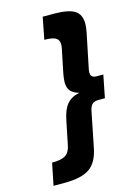

<svg xmlns="http://www.w3.org/2000/svg" viewBox="-129 -812 706 1004"><g transform="rotate(-15 223.5 -309.5)"><path d="M288 -310Q256 -319 242 -336Q228 -353 228 -383Q228 -399 233 -427L260 -559Q262 -567 262 -580Q262 -605 243.5 -615Q225 -625 183 -625L206 -744H265Q344 -744 378 -723Q412 -702 412 -651Q412 -634 407 -607L368 -417Q366 -410 366 -398Q366 -370 398 -370H434L410 -248H374Q353 -248 341.5 -237.5Q330 -227 325 -202L287 -12Q272 64 228 94.5Q184 125 91 125H32L56 6Q106 6 129 -8.5Q152 -23 159 -60L186 -192Q197 -246 220.5 -273.5Q244 -301 288 -310Z"/></g></svg>

Font: Gontserrat SemiBold
Style: Italic
Weight: 600
Italic angle: -11.3°
Designer: Julieta Ulanovsky
Foundry: Julieta Ulanovsky
Version: Version 6.001